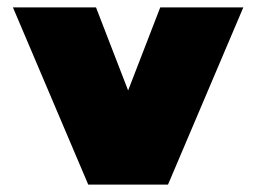

<svg xmlns="http://www.w3.org/2000/svg" viewBox="-20 -500 694 520"><path d="M15 -480H240L327 -255L414 -480H639L435 0H219Z"/></svg>

Font: Prompt Black
Style: Regular
Weight: 900
Designer: Katatrad Team
Foundry: CadsonDemak
Version: Version 1.001